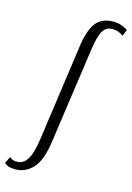

<svg xmlns="http://www.w3.org/2000/svg" viewBox="-232 -831 801 1164"><g transform="rotate(15 168.5 -249.5)"><path d="M172 -571Q186 -665 221.5 -712Q257 -759 330 -759Q357 -759 377.5 -752Q398 -745 409.5 -737.5Q421 -730 421 -730L405 -691Q405 -691 385 -702.5Q365 -714 335 -714Q298 -714 277.5 -682.5Q257 -651 244 -563L158 41Q141 162 95 211Q49 260 -13 260Q-53 260 -68.5 249Q-84 238 -84 238L-63 197Q-63 197 -51 205Q-39 213 -16 213Q23 213 48 174Q73 135 86 41Z"/></g></svg>

Font: Arsenal SC
Style: Italic
Weight: 400
Italic angle: -9.10001°
Designer: Andrij Shevchenko
Foundry: Stairsfor
Version: Version 2.001; ttfautohint (v1.8.4.7-5d5b)